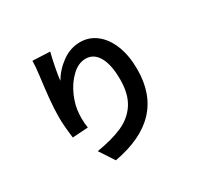

<svg xmlns="http://www.w3.org/2000/svg" viewBox="-179 -1028 1358 1312"><g transform="rotate(-30 500.0 -372.0)"><path d="M321 -595Q361 -663 426.5 -710Q492 -757 569 -757Q640 -757 695 -714Q752 -670 784 -589.5Q816 -509 816 -401Q816 -14 378 65L302 -51Q426 -71 507.5 -107.5Q589 -144 634.5 -214.5Q680 -285 680 -400Q680 -515 644.5 -577.5Q609 -640 545 -640Q488 -640 437 -592Q386 -544 354 -472Q322 -400 319 -331L318 -300Q318 -261 324 -225L201 -217Q188 -318 188 -384Q188 -450 195.5 -526.5Q203 -603 216 -704Q224 -766 224 -809L361 -803Q349 -757 337 -695.5Q325 -634 321 -595Z"/></g></svg>

Font: Merged Yaku Han JP
Style: Bold
Weight: 700
Designer: Ryoko NISHIZUKA 西塚涼子 (kana, bopomofo & ideographs); Paul D. Hunt (Latin, Greek & Cyrillic); Sandoll Communications 산돌커뮤니
Foundry: Adobe
Version: Version 2.004